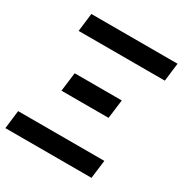

<svg xmlns="http://www.w3.org/2000/svg" viewBox="-168 -850 932 978"><g transform="rotate(30 298.0 -361.0)"><path d="M595.5 -722.5 582.5 -615.5H75.5L88.5 -722.5ZM520 -107.5 506.5 0H0L13 -107.5ZM166 -418.5H443L429 -308H152Z"/></g></svg>

Font: Lato 2
Style: Bold Italic
Weight: 700
Italic angle: -7°
Designer: Lukasz Dziedzic with Adam Twardoch and Botio Nikoltchev
Foundry: tyPoland Lukasz Dziedzic
Version: Version 2.015; 2015-08-06; http://www.latofonts.com/